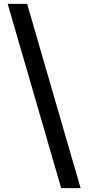

<svg xmlns="http://www.w3.org/2000/svg" viewBox="-20 -801 491 998"><path d="M298 177 20 -781H121L399 177Z"/></svg>

Font: Koeln Type Sans
Style: Regular
Weight: 400
Designer: Eben Sorkin
Foundry: Eben Sorkin
Version: Version 2.001